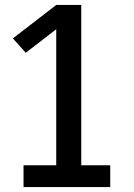

<svg xmlns="http://www.w3.org/2000/svg" viewBox="-20 -755 540 775"><path d="M75 0V-88H207V-637L84 -542L32 -600L207 -735H308V-88H425V0Z"/></svg>

Font: Iosevka SS04 Semibold
Style: Regular
Weight: 600
Monospace: yes
Designer: Belleve Invis
Foundry: Belleve Invis
Version: Version 19.0.0; ttfautohint (v1.8.4)